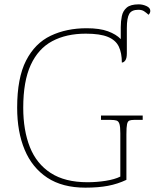

<svg xmlns="http://www.w3.org/2000/svg" viewBox="-20 -854 712 884"><path d="M373 10Q267 10 197.5 -36Q128 -82 93.5 -164.5Q59 -247 59 -358Q59 -495 100 -575Q141 -655 213.5 -689.5Q286 -724 379 -724Q439 -724 477 -710Q515 -696 536 -674V-729Q536 -756 541 -780Q546 -804 563.5 -819Q581 -834 619 -834Q637 -834 654.5 -826Q672 -818 672 -804Q672 -794 664 -786Q653 -796 643 -802.5Q633 -809 617 -809Q586 -809 575 -790Q564 -771 564 -724V-608Q564 -586 557 -576Q550 -566 541 -566Q541 -610 527 -639.5Q513 -669 477 -684Q441 -699 375 -699Q285 -699 220.5 -664.5Q156 -630 121.5 -555Q87 -480 87 -358Q87 -254 117.5 -177Q148 -100 213.5 -57.5Q279 -15 383 -15Q425 -15 466.5 -21.5Q508 -28 534 -41V-240Q534 -270 530 -283Q526 -296 516.5 -299Q507 -302 489 -302H445V-322H637V-302H597Q584 -302 576 -299Q568 -296 565 -282.5Q562 -269 562 -236V-26Q522 -7 477.5 1.5Q433 10 373 10Z"/></svg>

Font: Noto Serif Thin
Style: Regular
Weight: 100
Designer: Monotype Design Team
Foundry: Monotype Imaging Inc.
Version: Version 2.015